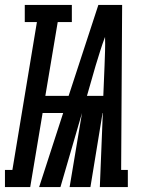

<svg xmlns="http://www.w3.org/2000/svg" viewBox="-67 -755 587 775"><path d="M-47 0V-69H-17L82 -666H33V-735H223V-666H166L116 -368H210L330 -735H426L422 -69H449V0H336L348 -299H347L298 0H214L264 -299L177 0H91L188 -299H105L55 0ZM350 -368 355 -490Q356 -519 357 -548Q358 -577 357 -606Q346 -577 337 -548Q328 -519 319 -490L284 -368Z"/></svg>

Font: Iosevka Slab Heavy
Style: Italic
Weight: 900
Italic angle: -9°
Monospace: yes
Designer: Belleve Invis
Foundry: Belleve Invis
Version: Version 11.1.0; ttfautohint (v1.8.3)